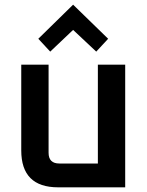

<svg xmlns="http://www.w3.org/2000/svg" viewBox="-20 -802 631 822"><path d="M71 -158V-525H188V-148Q188 -102 234 -102H399V-525H516V0H229Q71 0 71 -158ZM144 -636 293 -782 443 -636 392 -581 293 -674 195 -581Z"/></svg>

Font: Oxanium ExtraLight SemiBold
Style: Regular
Weight: 600
Version: Version 2.000